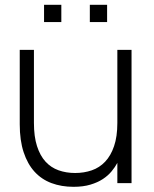

<svg xmlns="http://www.w3.org/2000/svg" viewBox="-20 -742 623 778"><path d="M344 -652.5V-722.5H414V-652.5ZM158.5 -652.5V-722.5H228.5V-652.5ZM117.5 -244Q117.5 -188.5 130 -149.8Q142.5 -111 164.5 -87Q186.5 -63 217.2 -52Q248 -41 284.5 -41Q320.5 -41 351.8 -51.8Q383 -62.5 406 -86.8Q429 -111 442.2 -149.8Q455.5 -188.5 455.5 -244V-540H513V0H455.5V-82Q446.5 -65 432.2 -47.8Q418 -30.5 396.8 -16.5Q375.5 -2.5 346.2 6.2Q317 15 278 15Q229 15 188.8 0Q148.5 -15 120 -46.2Q91.5 -77.5 75.8 -125.2Q60 -173 60 -238.5V-540H117.5Z"/></svg>

Font: Vela Sans Light
Style: Regular
Weight: 300
Designer: Principal design: Mikhail Sharanda - project Manrope.
Design modification: Ravid Balaliev
Foundry: Mikhail Sharanda
Version: Version 1.001